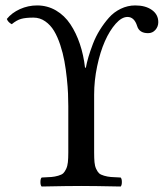

<svg xmlns="http://www.w3.org/2000/svg" viewBox="-20 -678 605 700"><path d="M131.8 2Q127.4 -2.4 127.4 -14.4Q127.4 -26.4 131.8 -30.8Q154.8 -31.7 167.2 -32.7Q179.7 -33.7 192.4 -37.4Q205.1 -41 210.7 -46.4Q216.3 -51.8 221.2 -62.3Q226.1 -72.8 227.5 -86.7Q229 -100.6 229 -122.1V-291Q229 -313 228 -336.7Q227.1 -360.4 223.6 -393.1Q220.2 -425.8 214.8 -455.1Q209.5 -484.4 199.7 -514.2Q189.9 -543.9 177 -565.4Q164.1 -586.9 144.8 -600.3Q125.5 -613.8 102.1 -613.8Q73.2 -613.8 56.9 -609.1Q40.5 -604.5 22.9 -589.8Q9.3 -596.7 4.9 -608.9Q22.9 -631.3 52.7 -644.8Q82.5 -658.2 115.2 -658.2Q152.8 -658.2 184.1 -639.9Q215.3 -621.6 236.6 -589.6Q257.8 -557.6 271.2 -517.6Q284.7 -477.5 290 -431.2H293Q296.4 -449.7 302.5 -470.5Q308.6 -491.2 318.8 -518.1Q329.1 -544.9 344 -568.8Q358.9 -592.8 377 -613.3Q395 -633.8 420.2 -646Q445.3 -658.2 473.1 -658.2Q510.7 -658.2 533.9 -641.6Q557.1 -625 557.1 -597.2Q557.1 -581.1 546.6 -569.1Q536.1 -557.1 520 -557.1Q487.8 -557.1 480 -583Q469.7 -616.2 444.8 -616.2Q423.8 -616.2 401.9 -591.6Q379.9 -566.9 362.5 -527.8Q345.2 -488.8 334.2 -436.5Q323.2 -384.3 323.2 -333V-122.1Q323.2 -100.6 324.5 -86.7Q325.7 -72.8 330.6 -62.3Q335.4 -51.8 341.1 -46.4Q346.7 -41 359.4 -37.4Q372.1 -33.7 384.5 -32.7Q397 -31.7 419.9 -30.8Q424.3 -26.4 424.3 -14.4Q424.3 -2.4 419.9 2Q320.3 0 275.9 0Q229.5 0 131.8 2Z"/></svg>

Font: Common Serif News
Style: Regular
Weight: 450
Designer: Philipp H. Poll, Khaled Hosny
Foundry: Stefan Peev, Context Ltd.
Version: Version 1.026